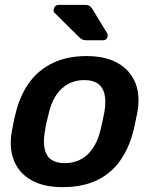

<svg xmlns="http://www.w3.org/2000/svg" viewBox="-20 -761 631 791"><path d="M237 10Q161 10 110.5 -18Q60 -46 38.5 -97Q17 -148 28 -216Q31 -234 36.5 -260Q42 -286 47 -304Q65 -373 102.5 -423.5Q140 -474 198.5 -502Q257 -530 337 -530Q413 -530 463.5 -502Q514 -474 536 -423.5Q558 -373 547 -304Q543 -286 538 -260Q533 -234 528 -216Q510 -148 473.5 -97Q437 -46 378.5 -18Q320 10 237 10ZM247 -89Q301 -89 338.5 -122.5Q376 -156 393 -221Q397 -236 402 -260Q407 -284 410 -299Q421 -364 401 -397.5Q381 -431 327 -431Q274 -431 236 -397.5Q198 -364 182 -299Q178 -284 172.5 -260Q167 -236 165 -221Q154 -156 173.5 -122.5Q193 -89 247 -89ZM339 -595Q326 -595 319.5 -598Q313 -601 306 -608L205 -708Q199 -714 201 -722Q205 -741 223 -741H328Q341 -741 347.5 -737.5Q354 -734 361 -723L421 -625Q425 -618 423 -610Q420 -595 404 -595Z"/></svg>

Font: Rubik Medium
Style: Italic
Weight: 500
Italic angle: -12°
Designer: Hubert and Fischer
Foundry: Hubert and Fischer
Version: Version 2.300;gftools[0.9.30]